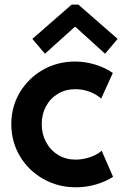

<svg xmlns="http://www.w3.org/2000/svg" viewBox="-20 -794 522 820"><path d="M28.3 -263.7Q28.3 -338.4 64.9 -399.7Q101.6 -460.9 163.8 -496.1Q226.1 -531.2 299.8 -531.2Q343.8 -531.2 386.2 -518.3Q428.7 -505.4 461.9 -482.4L412.1 -373Q390.6 -392.1 361.8 -402.6Q333 -413.1 301.8 -413.1Q259.8 -413.1 227.1 -393.3Q194.3 -373.5 176.3 -339.6Q158.2 -305.7 158.2 -263.7Q158.2 -221.7 176.8 -187Q195.3 -152.3 228.3 -132.3Q261.2 -112.3 301.8 -112.3Q335 -112.3 366.2 -123.3Q397.5 -134.3 414.1 -150.4L462.9 -39.1Q432.6 -19 391.1 -6.6Q349.6 5.9 303.7 5.9Q228 5.9 164.8 -29.8Q101.6 -65.4 64.9 -127.2Q28.3 -189 28.3 -263.7ZM118.2 -627.9 286.1 -774.4H314.5L482.4 -627.9L428.7 -564.5L302.7 -678.7H298.8L171.9 -564.5Z"/></svg>

Font: Reddit Sans Strawberry
Style: Bold
Weight: 700
Designer: Stephen Hutchings
Foundry: Reddit
Version: Version 1.013